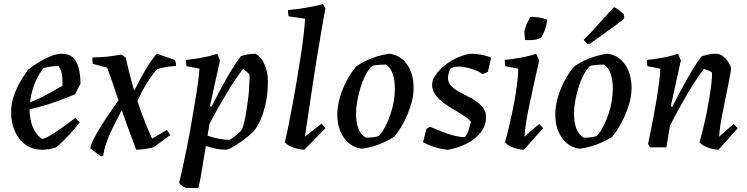

<svg xmlns="http://www.w3.org/2000/svg" viewBox="-20 -732 3711 954"><path d="M189 12Q142 12 107.5 -12.5Q73 -37 54 -79.5Q35 -122 35 -176Q35 -213 47 -250.5Q59 -288 78.5 -322.5Q98 -357 119 -385Q142 -404 171 -422Q200 -440 231 -452.5Q262 -465 288 -465Q314 -465 334 -452.5Q354 -440 366.5 -408Q379 -376 380 -316L352 -263Q285 -235 225 -215.5Q165 -196 99 -183L98 -213Q149 -229 193.5 -252Q238 -275 290 -306Q291 -325 290 -342.5Q289 -360 285 -375Q281 -390 271 -404Q253 -404 234 -401.5Q215 -399 197 -394Q176 -369 160 -334.5Q144 -300 135.5 -261.5Q127 -223 127 -186Q127 -142 142 -103Q157 -64 190 -41Q209 -46 239.5 -65Q270 -84 301.5 -107Q333 -130 354 -146L376 -123Q363 -107 343.5 -84.5Q324 -62 301.5 -39Q279 -16 258 1Q241 6 223.5 9Q206 12 189 12Z M657 12Q637 -41 615.5 -99Q594 -157 574 -217Q559 -263 543.5 -308.5Q528 -354 512 -396L441 -415Q440 -421 439.5 -429.5Q439 -438 439 -446Q461 -447 486 -448.5Q511 -450 536.5 -453.5Q562 -457 584 -461L605 -445Q620 -375 640.5 -303Q661 -231 685.5 -164.5Q710 -98 736 -43L809 -87L826 -61L743 0Q738 1 728 3.5Q718 6 705.5 7.5Q693 9 680.5 10.5Q668 12 657 12ZM482 45 429 6Q429 -8 444 -38Q459 -68 482 -105.5Q505 -143 531 -180Q557 -217 579 -248Q601 -279 612 -295L628 -266Q578 -174 539.5 -96Q501 -18 493 41ZM630 -155 607 -201Q626 -240 651 -289.5Q676 -339 703.5 -386Q731 -433 759 -465L850 -434Q852 -429 853.5 -420.5Q855 -412 855 -405Q843 -404 819 -401Q795 -398 762 -389Q733 -358 708 -316.5Q683 -275 664 -232Q645 -189 630 -155Z M903 202Q893 197 884 190.5Q875 184 870 176Q877 150 887 104Q897 58 908.5 1.5Q920 -55 930 -114.5Q940 -174 949.5 -229.5Q959 -285 964.5 -327.5Q970 -370 971 -391L907 -403Q904 -416 904 -434Q941 -438 983 -445.5Q1025 -453 1059 -465L1073 -432L1023 -204L1031 -202Q1049 -237 1067 -271.5Q1085 -306 1104 -339.5Q1123 -373 1141 -401.5Q1159 -430 1177 -453Q1191 -458 1210.5 -461.5Q1230 -465 1249 -465Q1261 -460 1275.5 -443Q1290 -426 1300.5 -396.5Q1311 -367 1311 -325Q1311 -270 1301 -222.5Q1291 -175 1275 -138Q1259 -101 1239 -78Q1217 -57 1190 -37Q1163 -17 1139 -3Q1115 11 1102 12Q1077 12 1053 7Q1029 2 1003 -7Q994 44 987.5 85.5Q981 127 975.5 156.5Q970 186 966 202ZM1120 -37Q1139 -48 1156 -62Q1173 -76 1183 -90Q1189 -106 1194.5 -129Q1200 -152 1204 -179Q1208 -206 1212 -234.5Q1216 -263 1217.5 -291Q1219 -319 1220 -343Q1220 -347 1220 -351.5Q1220 -356 1220 -360Q1214 -369 1204.5 -377Q1195 -385 1188 -390Q1170 -367 1149.5 -336.5Q1129 -306 1107 -269.5Q1085 -233 1063 -194.5Q1041 -156 1021 -116L1011 -58Q1039 -48 1066 -43Q1093 -38 1120 -37Z M1492 12Q1480 12 1461 8Q1442 4 1424 -4.5Q1406 -13 1395 -25Q1404 -60 1413.5 -108.5Q1423 -157 1434 -215Q1445 -273 1455 -333.5Q1465 -394 1474 -451.5Q1483 -509 1488.5 -557.5Q1494 -606 1496 -639L1414 -651Q1411 -664 1411 -682Q1436 -684 1467.5 -688.5Q1499 -693 1530 -699Q1561 -705 1584 -712L1597 -692Q1588 -641 1576.5 -576Q1565 -511 1553.5 -439Q1542 -367 1531.5 -296.5Q1521 -226 1511.5 -162.5Q1502 -99 1495 -53L1578 -118L1597 -95Z M1776 7Q1740 2 1713 -21Q1686 -44 1671 -80Q1656 -116 1656 -162Q1656 -203 1668.5 -246.5Q1681 -290 1702 -330Q1723 -370 1748 -400Q1772 -418 1800 -431Q1828 -444 1858 -453Q1888 -462 1916 -465Q1970 -458 2002.5 -412Q2035 -366 2035 -294Q2035 -254 2021.5 -210Q2008 -166 1986.5 -125Q1965 -84 1939 -53Q1917 -38 1889.5 -25.5Q1862 -13 1833 -4.5Q1804 4 1776 7ZM1798 -48Q1815 -48 1832.5 -50Q1850 -52 1862 -56Q1880 -76 1894.5 -103.5Q1909 -131 1920 -163.5Q1931 -196 1936.5 -228.5Q1942 -261 1942 -290Q1942 -333 1931.5 -364.5Q1921 -396 1898 -411Q1878 -411 1860 -409.5Q1842 -408 1829 -405Q1810 -386 1795.5 -357.5Q1781 -329 1771 -296Q1761 -263 1755 -230Q1749 -197 1749 -167Q1749 -126 1760.5 -94Q1772 -62 1798 -48Z M2206 12Q2192 12 2168 6.5Q2144 1 2121 -7.5Q2098 -16 2082 -26L2099 -92L2117 -102Q2153 -86 2200 -69Q2247 -52 2290 -50Q2302 -65 2309 -87.5Q2316 -110 2320 -127Q2312 -137 2301 -145.5Q2290 -154 2277 -162Q2264 -170 2251 -178Q2230 -190 2208 -204Q2186 -218 2167.5 -234.5Q2149 -251 2138 -270Q2127 -289 2127 -312Q2127 -332 2139.5 -352Q2152 -372 2169 -389Q2202 -420 2239 -439Q2276 -458 2315 -465Q2330 -465 2349.5 -463Q2369 -461 2388 -456.5Q2407 -452 2419 -446V-438L2404 -375L2378 -364Q2355 -380 2324 -389.5Q2293 -399 2265 -401Q2252 -401 2241 -399.5Q2230 -398 2219 -393Q2213 -382 2209.5 -368.5Q2206 -355 2206 -344Q2206 -322 2221.5 -305.5Q2237 -289 2260 -276.5Q2283 -264 2304 -253Q2327 -243 2347.5 -228Q2368 -213 2381.5 -194.5Q2395 -176 2395 -151Q2395 -108 2369 -74.5Q2343 -41 2300 -19Q2257 3 2206 12Z M2555 -391 2491 -403Q2488 -416 2488 -434Q2525 -438 2567.5 -445.5Q2610 -453 2644 -465L2659 -432Q2642 -357 2630 -301.5Q2618 -246 2609.5 -206Q2601 -166 2596.5 -138Q2592 -110 2589.5 -90Q2587 -70 2586 -53L2659 -116L2679 -95L2583 12Q2571 12 2552.5 8Q2534 4 2517 -4.5Q2500 -13 2489 -25Q2499 -59 2508.5 -99Q2518 -139 2526.5 -180.5Q2535 -222 2541.5 -261.5Q2548 -301 2551.5 -334.5Q2555 -368 2555 -391ZM2589 -533Q2589 -538 2588 -546Q2587 -554 2586.5 -561Q2586 -568 2585 -573Q2588 -590 2594 -605Q2600 -620 2606 -632Q2612 -644 2615 -648Q2636 -648 2652.5 -646Q2669 -644 2680.5 -640.5Q2692 -637 2699 -634Q2696 -604 2685.5 -578.5Q2675 -553 2669 -545Q2665 -543 2659 -541Q2653 -539 2645 -536Q2632 -533 2618.5 -533Q2605 -533 2589 -533Z M2859 7Q2823 2 2796 -21Q2769 -44 2754 -80Q2739 -116 2739 -162Q2739 -203 2751.5 -246.5Q2764 -290 2785 -330Q2806 -370 2831 -400Q2855 -418 2883 -431Q2911 -444 2941 -453Q2971 -462 2999 -465Q3053 -458 3085.5 -412Q3118 -366 3118 -294Q3118 -254 3104.5 -210Q3091 -166 3069.5 -125Q3048 -84 3022 -53Q3000 -38 2972.5 -25.5Q2945 -13 2916 -4.5Q2887 4 2859 7ZM2881 -48Q2898 -48 2915.5 -50Q2933 -52 2945 -56Q2963 -76 2977.5 -103.5Q2992 -131 3003 -163.5Q3014 -196 3019.5 -228.5Q3025 -261 3025 -290Q3025 -333 3014.5 -364.5Q3004 -396 2981 -411Q2961 -411 2943 -409.5Q2925 -408 2912 -405Q2893 -386 2878.5 -357.5Q2864 -329 2854 -296Q2844 -263 2838 -230Q2832 -197 2832 -167Q2832 -126 2843.5 -94Q2855 -62 2881 -48ZM2898 -513 2880 -534 2922 -577 3025 -691 3032 -696Q3037 -695 3051 -685Q3065 -675 3079 -662L3082 -643Q3080 -639 3069.5 -630Q3059 -621 3039 -606.5Q3019 -592 2988 -569.5Q2957 -547 2912 -515Z M3550 12Q3538 12 3519.5 8Q3501 4 3483.5 -4.5Q3466 -13 3456 -25Q3465 -59 3474.5 -97Q3484 -135 3491.5 -173Q3499 -211 3505 -247.5Q3511 -284 3514.5 -315.5Q3518 -347 3518 -371Q3512 -376 3501 -381Q3490 -386 3478 -390Q3460 -367 3439 -335.5Q3418 -304 3396 -266.5Q3374 -229 3352 -189Q3330 -149 3309 -108L3291 0H3210L3200 -16Q3205 -41 3212.5 -78Q3220 -115 3228 -156.5Q3236 -198 3243 -241Q3250 -284 3255 -323Q3260 -362 3261 -391L3197 -403Q3194 -416 3194 -434Q3231 -438 3273 -445.5Q3315 -453 3349 -465L3363 -432L3313 -204L3321 -202Q3339 -237 3357 -271.5Q3375 -306 3394 -339.5Q3413 -373 3431 -401.5Q3449 -430 3467 -453Q3484 -458 3501 -461.5Q3518 -465 3536 -465Q3558 -465 3574.5 -451Q3591 -437 3601 -420Q3611 -403 3613 -392Q3610 -369 3605 -343.5Q3600 -318 3594.5 -290.5Q3589 -263 3583 -235Q3577 -202 3570 -169.5Q3563 -137 3559 -108Q3555 -79 3553 -53L3625 -116L3646 -95Z"/></svg>

Font: Labrada Medium
Style: Italic
Weight: 500
Italic angle: -7°
Designer: Mercedes Jáuregui
Foundry: Omnibus-Type Team
Version: Version 1.000